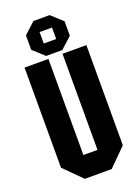

<svg xmlns="http://www.w3.org/2000/svg" viewBox="-171 -1001 782 1074"><g transform="rotate(-20 220.0 -464.0)"><path d="M36 -104V-700H178V-128H262V-700H404V-104L300 0H140ZM105 -781V-867L172 -928H268L335 -867V-781L268 -720H172ZM183 -790H257V-858H183Z"/></g></svg>

Font: Tektur Condensed SemiBold
Style: Regular
Weight: 600
Width: 3
Designer: Adam Jagosz
Foundry: Adam Jagosz
Version: Version 1.005;gftools[0.9.30]